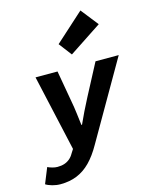

<svg xmlns="http://www.w3.org/2000/svg" viewBox="-195 -923 948 1206"><g transform="rotate(-15 279.5 -320.0)"><path d="M46 191Q19 191 -7.5 183.5Q-34 176 -49 166L-8 65Q4 71 22 76Q40 81 55 81Q81 81 100.5 74.5Q120 68 135.5 55Q151 42 162 22L178 -3L67 -498H210L246 -293Q253 -257 258.5 -212Q264 -167 268 -135H272Q286 -167 308 -212Q330 -257 349 -293L457 -498H608L317 7Q281 71 241 111.5Q201 152 153 171.5Q105 191 46 191ZM325 -578 261 -662 448 -831 537 -718Z"/></g></svg>

Font: Source Code Pro ExtraLight ExtraBold
Style: Italic
Weight: 800
Italic angle: -11°
Monospace: yes
Version: Version 1.016;hotconv 1.0.116;makeotfexe 2.5.65601